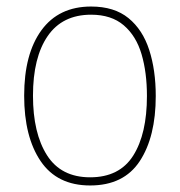

<svg xmlns="http://www.w3.org/2000/svg" viewBox="-20 -558 552 588"><path d="M457 -264Q457 -139 408 -64.5Q359 10 256 10Q155 10 104.5 -64.5Q54 -139 54 -265Q54 -393 107 -465.5Q160 -538 259 -538Q330 -538 373.5 -502.5Q417 -467 437 -405Q457 -343 457 -264ZM81 -265Q81 -150 124 -82.5Q167 -15 256 -15Q346 -15 388 -81.5Q430 -148 430 -264Q430 -336 413.5 -392Q397 -448 359 -480.5Q321 -513 259 -513Q171 -513 126 -447.5Q81 -382 81 -265Z"/></svg>

Font: Noto Sans Kannada SemiCondensed Thin
Style: Regular
Weight: 100
Width: 4
Designer: Jelle Bosma - Monotype Design Team
Foundry: Monotype Imaging Inc.
Version: Version 2.005; ttfautohint (v1.8.4.7-5d5b)